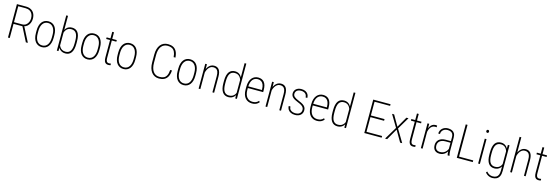

<svg xmlns="http://www.w3.org/2000/svg" viewBox="46 -2241 11367 3944"><g transform="rotate(15 5730.0 -269.0)"><path d="M86.9 -710.9H280.8Q340.8 -710.9 386 -687Q431.2 -663.1 456.3 -616.9Q481.4 -570.8 481.4 -503.9Q481.4 -453.1 463.1 -411.6Q444.8 -370.1 413.1 -343Q381.3 -315.9 341.3 -308.6L325.7 -301.3H106.9L106 -336.9H296.4Q345.7 -336.9 378.4 -361.1Q411.1 -385.3 427.7 -423.6Q444.3 -461.9 444.3 -503.9Q444.3 -557.6 424.8 -595.9Q405.3 -634.3 368.7 -655Q332 -675.8 280.8 -675.8H124.5V0H86.9ZM467.3 0 307.1 -314.9 348.1 -315.4 506.8 -6.8V0Z M617.7 -236.3V-292.5Q617.7 -351.1 630.9 -396.7Q644 -442.4 668.7 -473.9Q693.4 -505.4 728.3 -521.7Q763.2 -538.1 806.2 -538.1Q850.1 -538.1 884.8 -521.7Q919.4 -505.4 943.8 -473.9Q968.3 -442.4 981.4 -396.7Q994.6 -351.1 994.6 -292.5V-236.3Q994.6 -177.7 981.4 -131.8Q968.3 -85.9 943.8 -54.2Q919.4 -22.5 884.8 -5.9Q850.1 10.7 806.6 10.7Q763.2 10.7 728.5 -5.9Q693.8 -22.5 668.9 -54.2Q644 -85.9 630.9 -131.8Q617.7 -177.7 617.7 -236.3ZM654.8 -292.5V-236.3Q654.8 -190.4 664.3 -151.6Q673.8 -112.8 692.9 -84.5Q711.9 -56.2 740.5 -40.5Q769 -24.9 806.6 -24.9Q844.7 -24.9 873.3 -40.5Q901.9 -56.2 920.7 -84.5Q939.5 -112.8 948.7 -151.6Q958 -190.4 958 -236.3V-292.5Q958 -337.9 948.5 -376.2Q939 -414.6 919.7 -442.9Q900.4 -471.2 872.1 -487.1Q843.8 -502.9 806.2 -502.9Q769 -502.9 740.5 -487.1Q711.9 -471.2 692.9 -442.9Q673.8 -414.6 664.3 -376.2Q654.8 -337.9 654.8 -292.5Z M1126 -750H1163.1V-102.5L1160.6 0H1126ZM1477.5 -288.1V-240.2Q1477.5 -175.8 1466.3 -128.4Q1455.1 -81.1 1433.3 -50.3Q1411.6 -19.5 1380.4 -4.4Q1349.1 10.7 1309.1 10.7Q1270.5 10.7 1240.2 -1.7Q1210 -14.2 1188.5 -35.9Q1167 -57.6 1154.1 -86.4Q1141.1 -115.2 1135.7 -147.5V-367.2Q1142.6 -404.3 1156.2 -435.5Q1169.9 -466.8 1191.2 -489.7Q1212.4 -512.7 1241.5 -525.4Q1270.5 -538.1 1308.1 -538.1Q1348.1 -538.1 1379.6 -523.9Q1411.1 -509.8 1433.1 -480Q1455.1 -450.2 1466.3 -402.8Q1477.5 -355.5 1477.5 -288.1ZM1440.4 -240.2V-288.1Q1440.4 -342.8 1432.4 -383.1Q1424.3 -423.3 1407.5 -450Q1390.6 -476.6 1364.7 -489.7Q1338.9 -502.9 1302.7 -502.9Q1264.6 -502.9 1238 -489.3Q1211.4 -475.6 1194.3 -453.4Q1177.2 -431.2 1167.7 -406.2Q1158.2 -381.3 1153.8 -358.9V-150.9Q1160.6 -117.7 1179.2 -88.6Q1197.8 -59.6 1228.8 -42.2Q1259.8 -24.9 1304.2 -24.9Q1338.9 -24.9 1364.5 -38.1Q1390.1 -51.3 1407 -77.9Q1423.8 -104.5 1432.1 -145Q1440.4 -185.5 1440.4 -240.2Z M1589.4 -236.3V-292.5Q1589.4 -351.1 1602.5 -396.7Q1615.7 -442.4 1640.4 -473.9Q1665 -505.4 1700 -521.7Q1734.9 -538.1 1777.8 -538.1Q1821.8 -538.1 1856.4 -521.7Q1891.1 -505.4 1915.5 -473.9Q1939.9 -442.4 1953.1 -396.7Q1966.3 -351.1 1966.3 -292.5V-236.3Q1966.3 -177.7 1953.1 -131.8Q1939.9 -85.9 1915.5 -54.2Q1891.1 -22.5 1856.4 -5.9Q1821.8 10.7 1778.3 10.7Q1734.9 10.7 1700.2 -5.9Q1665.5 -22.5 1640.6 -54.2Q1615.7 -85.9 1602.5 -131.8Q1589.4 -177.7 1589.4 -236.3ZM1626.5 -292.5V-236.3Q1626.5 -190.4 1636 -151.6Q1645.5 -112.8 1664.6 -84.5Q1683.6 -56.2 1712.2 -40.5Q1740.7 -24.9 1778.3 -24.9Q1816.4 -24.9 1845 -40.5Q1873.5 -56.2 1892.3 -84.5Q1911.1 -112.8 1920.4 -151.6Q1929.7 -190.4 1929.7 -236.3V-292.5Q1929.7 -337.9 1920.2 -376.2Q1910.6 -414.6 1891.4 -442.9Q1872.1 -471.2 1843.8 -487.1Q1815.4 -502.9 1777.8 -502.9Q1740.7 -502.9 1712.2 -487.1Q1683.6 -471.2 1664.6 -442.9Q1645.5 -414.6 1636 -376.2Q1626.5 -337.9 1626.5 -292.5Z M2259.3 -528.3V-493.7H2043.5V-528.3ZM2125.5 -668H2163.1V-127.4Q2163.1 -84.5 2171.6 -62.7Q2180.2 -41 2194.3 -33.4Q2208.5 -25.9 2224.6 -25.9Q2237.3 -25.9 2247.1 -27.3Q2256.8 -28.8 2267.1 -30.8L2270 3.4Q2261.2 6.8 2246.6 8.3Q2231.9 9.8 2219.7 9.8Q2191.9 9.8 2170.7 -2.4Q2149.4 -14.6 2137.5 -44.7Q2125.5 -74.7 2125.5 -127.4Z M2355 -236.3V-292.5Q2355 -351.1 2368.2 -396.7Q2381.3 -442.4 2406 -473.9Q2430.7 -505.4 2465.6 -521.7Q2500.5 -538.1 2543.5 -538.1Q2587.4 -538.1 2622.1 -521.7Q2656.7 -505.4 2681.2 -473.9Q2705.6 -442.4 2718.8 -396.7Q2731.9 -351.1 2731.9 -292.5V-236.3Q2731.9 -177.7 2718.8 -131.8Q2705.6 -85.9 2681.2 -54.2Q2656.7 -22.5 2622.1 -5.9Q2587.4 10.7 2543.9 10.7Q2500.5 10.7 2465.8 -5.9Q2431.2 -22.5 2406.2 -54.2Q2381.3 -85.9 2368.2 -131.8Q2355 -177.7 2355 -236.3ZM2392.1 -292.5V-236.3Q2392.1 -190.4 2401.6 -151.6Q2411.1 -112.8 2430.2 -84.5Q2449.2 -56.2 2477.8 -40.5Q2506.3 -24.9 2543.9 -24.9Q2582 -24.9 2610.6 -40.5Q2639.2 -56.2 2658 -84.5Q2676.8 -112.8 2686 -151.6Q2695.3 -190.4 2695.3 -236.3V-292.5Q2695.3 -337.9 2685.8 -376.2Q2676.3 -414.6 2657 -442.9Q2637.7 -471.2 2609.4 -487.1Q2581.1 -502.9 2543.5 -502.9Q2506.3 -502.9 2477.8 -487.1Q2449.2 -471.2 2430.2 -442.9Q2411.1 -414.6 2401.6 -376.2Q2392.1 -337.9 2392.1 -292.5Z M3478.5 -218.8H3516.6Q3510.7 -135.3 3482.9 -85Q3455.1 -34.7 3408.4 -12Q3361.8 10.7 3298.3 10.7Q3248 10.7 3207.8 -8.8Q3167.5 -28.3 3138.9 -65.4Q3110.4 -102.5 3095.2 -156Q3080.1 -209.5 3080.1 -277.3V-441.4Q3080.1 -507.3 3095.2 -559.3Q3110.4 -611.3 3139.2 -647.2Q3168 -683.1 3208.7 -701.9Q3249.5 -720.7 3300.8 -720.7Q3362.8 -720.7 3409.2 -698.2Q3455.6 -675.8 3483.2 -625.7Q3510.7 -575.7 3516.6 -492.2H3478.5Q3473.1 -563.5 3451.7 -605.7Q3430.2 -647.9 3392.6 -666.7Q3355 -685.5 3300.8 -685.5Q3257.8 -685.5 3224.1 -669.4Q3190.4 -653.3 3166.7 -622.3Q3143.1 -591.3 3130.6 -546.1Q3118.2 -501 3118.2 -442.4V-277.3Q3118.2 -217.8 3130.4 -170.9Q3142.6 -124 3165.8 -91.3Q3189 -58.6 3222.4 -41.7Q3255.9 -24.9 3298.3 -24.9Q3353 -24.9 3390.9 -42Q3428.7 -59.1 3450.9 -101.3Q3473.1 -143.6 3478.5 -218.8Z M3631.8 -236.3V-292.5Q3631.8 -351.1 3645 -396.7Q3658.2 -442.4 3682.9 -473.9Q3707.5 -505.4 3742.4 -521.7Q3777.3 -538.1 3820.3 -538.1Q3864.3 -538.1 3898.9 -521.7Q3933.6 -505.4 3958 -473.9Q3982.4 -442.4 3995.6 -396.7Q4008.8 -351.1 4008.8 -292.5V-236.3Q4008.8 -177.7 3995.6 -131.8Q3982.4 -85.9 3958 -54.2Q3933.6 -22.5 3898.9 -5.9Q3864.3 10.7 3820.8 10.7Q3777.3 10.7 3742.7 -5.9Q3708 -22.5 3683.1 -54.2Q3658.2 -85.9 3645 -131.8Q3631.8 -177.7 3631.8 -236.3ZM3668.9 -292.5V-236.3Q3668.9 -190.4 3678.5 -151.6Q3688 -112.8 3707 -84.5Q3726.1 -56.2 3754.6 -40.5Q3783.2 -24.9 3820.8 -24.9Q3858.9 -24.9 3887.5 -40.5Q3916 -56.2 3934.8 -84.5Q3953.6 -112.8 3962.9 -151.6Q3972.2 -190.4 3972.2 -236.3V-292.5Q3972.2 -337.9 3962.6 -376.2Q3953.1 -414.6 3933.8 -442.9Q3914.6 -471.2 3886.2 -487.1Q3857.9 -502.9 3820.3 -502.9Q3783.2 -502.9 3754.6 -487.1Q3726.1 -471.2 3707 -442.9Q3688 -414.6 3678.5 -376.2Q3668.9 -337.9 3668.9 -292.5Z M4177.7 -415.5V0H4141.1V-528.3H4176.8ZM4170.4 -305.7 4152.8 -328.1Q4155.8 -370.1 4169.7 -407.7Q4183.6 -445.3 4206.8 -474.9Q4230 -504.4 4260.7 -521.2Q4291.5 -538.1 4329.1 -538.1Q4362.8 -538.1 4389.2 -527.1Q4415.5 -516.1 4433.6 -492.7Q4451.7 -469.2 4461.4 -432.1Q4471.2 -395 4471.2 -342.8V0H4434.6V-343.3Q4434.6 -405.8 4420.4 -440.4Q4406.2 -475.1 4380.9 -489Q4355.5 -502.9 4321.8 -502.9Q4283.2 -502.9 4255.1 -482.2Q4227.1 -461.4 4208.5 -429.7Q4189.9 -397.9 4180.7 -364.5Q4171.4 -331.1 4170.4 -305.7Z M4918.5 -102.5V-750H4955.1V0H4919.9ZM4603.5 -240.2V-288.1Q4603.5 -355.5 4615.2 -402.8Q4627 -450.2 4649.2 -480Q4671.4 -509.8 4703.1 -523.9Q4734.9 -538.1 4774.4 -538.1Q4812 -538.1 4841.1 -525.4Q4870.1 -512.7 4890.9 -489.7Q4911.6 -466.8 4925.3 -435.5Q4939 -404.3 4945.8 -367.2V-147.5Q4940.4 -115.2 4927.2 -86.4Q4914.1 -57.6 4892.8 -35.9Q4871.6 -14.2 4841.8 -1.7Q4812 10.7 4773.4 10.7Q4734.4 10.7 4702.6 -4.4Q4670.9 -19.5 4648.9 -50.3Q4627 -81.1 4615.2 -128.4Q4603.5 -175.8 4603.5 -240.2ZM4641.6 -288.1V-240.2Q4641.6 -185.5 4649.7 -145Q4657.7 -104.5 4674.6 -77.9Q4691.4 -51.3 4717.3 -38.1Q4743.2 -24.9 4777.8 -24.9Q4822.8 -24.9 4853.5 -42.2Q4884.3 -59.6 4902.8 -88.1Q4921.4 -116.7 4928.7 -150.9V-358.9Q4924.3 -381.3 4914.8 -406.2Q4905.3 -431.2 4888.2 -453.4Q4871.1 -475.6 4844.2 -489.3Q4817.4 -502.9 4778.8 -502.9Q4743.7 -502.9 4717.5 -489.7Q4691.4 -476.6 4674.6 -450.2Q4657.7 -423.8 4649.7 -383.5Q4641.6 -343.3 4641.6 -288.1Z M5276.4 10.7Q5233.9 10.7 5197.8 -4.2Q5161.6 -19 5134.8 -49.3Q5107.9 -79.6 5093 -125.2Q5078.1 -170.9 5078.1 -232.4V-292.5Q5078.1 -355.5 5093.3 -401.9Q5108.4 -448.2 5134.8 -478.5Q5161.1 -508.8 5195.3 -523.4Q5229.5 -538.1 5267.6 -538.1Q5307.6 -538.1 5339.6 -525.1Q5371.6 -512.2 5394.3 -485.4Q5417 -458.5 5429 -416.3Q5440.9 -374 5440.9 -315.4V-273.9H5101.1V-309.1H5404.3V-323.2Q5403.8 -381.8 5387.7 -421.9Q5371.6 -461.9 5341.1 -482.4Q5310.5 -502.9 5267.6 -502.9Q5233.4 -502.9 5205.6 -490Q5177.7 -477.1 5157.2 -450.9Q5136.7 -424.8 5125.7 -385Q5114.7 -345.2 5114.7 -292.5V-232.4Q5114.7 -180.7 5126.7 -141.6Q5138.7 -102.5 5160.6 -76.7Q5182.6 -50.8 5212.6 -37.8Q5242.7 -24.9 5277.8 -24.9Q5316.9 -24.9 5349.1 -37.1Q5381.3 -49.3 5407.2 -79.6L5426.8 -56.2Q5412.6 -37.6 5391.6 -22.2Q5370.6 -6.8 5342.3 2Q5314 10.7 5276.4 10.7Z M5600.1 -415.5V0H5563.5V-528.3H5599.1ZM5592.8 -305.7 5575.2 -328.1Q5578.1 -370.1 5592 -407.7Q5606 -445.3 5629.2 -474.9Q5652.3 -504.4 5683.1 -521.2Q5713.9 -538.1 5751.5 -538.1Q5785.2 -538.1 5811.5 -527.1Q5837.9 -516.1 5856 -492.7Q5874 -469.2 5883.8 -432.1Q5893.6 -395 5893.6 -342.8V0H5856.9V-343.3Q5856.9 -405.8 5842.8 -440.4Q5828.6 -475.1 5803.2 -489Q5777.8 -502.9 5744.1 -502.9Q5705.6 -502.9 5677.5 -482.2Q5649.4 -461.4 5630.9 -429.7Q5612.3 -397.9 5603 -364.5Q5593.8 -331.1 5592.8 -305.7Z M6316.4 -129.4Q6316.4 -154.3 6305.2 -175.5Q6293.9 -196.8 6266.1 -216.6Q6238.3 -236.3 6187.5 -256.3Q6149.4 -271.5 6120.4 -286.9Q6091.3 -302.2 6071.5 -319.8Q6051.8 -337.4 6042 -358.4Q6032.2 -379.4 6032.2 -405.8Q6032.2 -434.1 6042.7 -458.3Q6053.2 -482.4 6073.2 -500.2Q6093.3 -518.1 6121.6 -528.1Q6149.9 -538.1 6185.5 -538.1Q6236.3 -538.1 6272.5 -520.5Q6308.6 -502.9 6328.4 -470.7Q6348.1 -438.5 6348.1 -393.6H6311Q6311 -427.2 6296.4 -451.7Q6281.7 -476.1 6253.9 -489.5Q6226.1 -502.9 6185.5 -502.9Q6144 -502.9 6118.2 -488.8Q6092.3 -474.6 6080.3 -452.9Q6068.4 -431.2 6068.4 -407.2Q6068.4 -389.6 6074.7 -374.5Q6081.1 -359.4 6095.7 -345.7Q6110.4 -332 6135.7 -318.1Q6161.1 -304.2 6199.2 -288.6Q6252 -268.1 6286.1 -246.1Q6320.3 -224.1 6336.7 -196.5Q6353 -168.9 6353 -130.9Q6353 -99.1 6341.8 -73.2Q6330.6 -47.4 6309.6 -28.8Q6288.6 -10.3 6258.8 -0.2Q6229 9.8 6192.4 9.8Q6137.2 9.8 6098.6 -9.8Q6060.1 -29.3 6040.5 -62.3Q6021 -95.2 6021 -134.8H6057.6Q6059.6 -90.8 6080.6 -67.1Q6101.6 -43.5 6131.8 -34.4Q6162.1 -25.4 6192.4 -25.4Q6231.9 -25.4 6259.8 -38.8Q6287.6 -52.2 6302 -75.9Q6316.4 -99.6 6316.4 -129.4Z M6657.2 10.7Q6614.7 10.7 6578.6 -4.2Q6542.5 -19 6515.6 -49.3Q6488.8 -79.6 6473.9 -125.2Q6459 -170.9 6459 -232.4V-292.5Q6459 -355.5 6474.1 -401.9Q6489.3 -448.2 6515.6 -478.5Q6542 -508.8 6576.2 -523.4Q6610.4 -538.1 6648.4 -538.1Q6688.5 -538.1 6720.5 -525.1Q6752.4 -512.2 6775.1 -485.4Q6797.9 -458.5 6809.8 -416.3Q6821.8 -374 6821.8 -315.4V-273.9H6481.9V-309.1H6785.2V-323.2Q6784.7 -381.8 6768.6 -421.9Q6752.4 -461.9 6721.9 -482.4Q6691.4 -502.9 6648.4 -502.9Q6614.3 -502.9 6586.4 -490Q6558.6 -477.1 6538.1 -450.9Q6517.6 -424.8 6506.6 -385Q6495.6 -345.2 6495.6 -292.5V-232.4Q6495.6 -180.7 6507.6 -141.6Q6519.5 -102.5 6541.5 -76.7Q6563.5 -50.8 6593.5 -37.8Q6623.5 -24.9 6658.7 -24.9Q6697.8 -24.9 6730 -37.1Q6762.2 -49.3 6788.1 -79.6L6807.6 -56.2Q6793.5 -37.6 6772.5 -22.2Q6751.5 -6.8 6723.1 2Q6694.8 10.7 6657.2 10.7Z M7238.8 -102.5V-750H7275.4V0H7240.2ZM6923.8 -240.2V-288.1Q6923.8 -355.5 6935.5 -402.8Q6947.3 -450.2 6969.5 -480Q6991.7 -509.8 7023.4 -523.9Q7055.2 -538.1 7094.7 -538.1Q7132.3 -538.1 7161.4 -525.4Q7190.4 -512.7 7211.2 -489.7Q7231.9 -466.8 7245.6 -435.5Q7259.3 -404.3 7266.1 -367.2V-147.5Q7260.7 -115.2 7247.6 -86.4Q7234.4 -57.6 7213.1 -35.9Q7191.9 -14.2 7162.1 -1.7Q7132.3 10.7 7093.8 10.7Q7054.7 10.7 7022.9 -4.4Q6991.2 -19.5 6969.2 -50.3Q6947.3 -81.1 6935.5 -128.4Q6923.8 -175.8 6923.8 -240.2ZM6961.9 -288.1V-240.2Q6961.9 -185.5 6970 -145Q6978 -104.5 6994.9 -77.9Q7011.7 -51.3 7037.6 -38.1Q7063.5 -24.9 7098.1 -24.9Q7143.1 -24.9 7173.8 -42.2Q7204.6 -59.6 7223.1 -88.1Q7241.7 -116.7 7249 -150.9V-358.9Q7244.6 -381.3 7235.1 -406.2Q7225.6 -431.2 7208.5 -453.4Q7191.4 -475.6 7164.6 -489.3Q7137.7 -502.9 7099.1 -502.9Q7064 -502.9 7037.8 -489.7Q7011.7 -476.6 6994.9 -450.2Q6978 -423.8 6970 -383.5Q6961.9 -343.3 6961.9 -288.1Z M8033.7 -35.6V0H7687V-35.6ZM7701.7 -710.9V0H7664.6V-710.9ZM7992.2 -383.8V-348.1H7687V-383.8ZM8032.7 -710.9V-675.8H7687V-710.9Z M8157.7 -528.3 8288.6 -301.3 8418.9 -528.3H8463.4L8309.6 -270L8471.2 0H8426.8L8288.1 -239.3L8150.4 0H8106L8267.6 -270L8113.3 -528.3Z M8739.7 -528.3V-493.7H8523.9V-528.3ZM8606 -668H8643.6V-127.4Q8643.6 -84.5 8652.1 -62.7Q8660.6 -41 8674.8 -33.4Q8689 -25.9 8705.1 -25.9Q8717.8 -25.9 8727.5 -27.3Q8737.3 -28.8 8747.6 -30.8L8750.5 3.4Q8741.7 6.8 8727.1 8.3Q8712.4 9.8 8700.2 9.8Q8672.4 9.8 8651.1 -2.4Q8629.9 -14.6 8617.9 -44.7Q8606 -74.7 8606 -127.4Z M8904.3 -438V0H8867.7V-528.3H8903.8ZM9071.3 -533.2 9068.8 -498Q9062 -499.5 9054.4 -500.2Q9046.9 -501 9037.6 -501Q9003.4 -501 8977.5 -484.6Q8951.7 -468.3 8934.1 -439Q8916.5 -409.7 8907.5 -371.6Q8898.4 -333.5 8897.9 -290L8881.3 -286.1Q8881.3 -339.8 8890.9 -385.7Q8900.4 -431.6 8920.2 -466.1Q8939.9 -500.5 8969.5 -519.3Q8999 -538.1 9039.6 -538.1Q9048.8 -538.1 9057.4 -536.9Q9065.9 -535.6 9071.3 -533.2Z M9426.8 -97.7V-384.8Q9426.8 -426.3 9412.1 -452.4Q9397.5 -478.5 9369.6 -490.7Q9341.8 -502.9 9301.3 -502.9Q9264.2 -502.9 9234.6 -488Q9205.1 -473.1 9188 -446Q9170.9 -418.9 9170.9 -382.8L9134.8 -383.8Q9134.8 -415.5 9147 -443.6Q9159.2 -471.7 9181.4 -492.7Q9203.6 -513.7 9234.6 -525.9Q9265.6 -538.1 9302.7 -538.1Q9349.6 -538.1 9385.7 -522.9Q9421.9 -507.8 9442.4 -473.9Q9462.9 -439.9 9462.9 -383.8V-107.9Q9462.9 -79.6 9466.3 -51Q9469.7 -22.5 9475.6 -5.4V0H9436Q9431.2 -18.1 9429 -45.4Q9426.8 -72.8 9426.8 -97.7ZM9437 -299.8 9438 -266.1H9324.7Q9282.2 -266.1 9251.2 -256.6Q9220.2 -247.1 9200 -229.7Q9179.7 -212.4 9169.7 -188.7Q9159.7 -165 9159.7 -136.2Q9159.7 -98.6 9172.9 -74.2Q9186 -49.8 9210.2 -37.8Q9234.4 -25.9 9266.6 -25.9Q9310.5 -25.9 9344.5 -42.7Q9378.4 -59.6 9401.1 -89.1Q9423.8 -118.7 9434.1 -156.2L9446.3 -128.9Q9439.9 -105 9425.3 -80.3Q9410.6 -55.7 9387.9 -35.2Q9365.2 -14.6 9334.5 -2Q9303.7 10.7 9264.2 10.7Q9221.7 10.7 9189.9 -5.6Q9158.2 -22 9140.9 -54.7Q9123.5 -87.4 9123.5 -135.7Q9123.5 -171.9 9136 -201.7Q9148.4 -231.4 9173.1 -253.7Q9197.8 -275.9 9234.6 -287.8Q9271.5 -299.8 9319.8 -299.8Z M9971.7 -35.6V0H9655.3V-35.6ZM9669.9 -710.9V0H9631.8V-710.9Z M10122.6 -528.3V0H10085.4V-528.3ZM10074.7 -689Q10074.7 -702.6 10083 -711.7Q10091.3 -720.7 10104 -720.7Q10117.2 -720.7 10125 -711.7Q10132.8 -702.6 10132.8 -689Q10132.8 -675.8 10125 -666.7Q10117.2 -657.7 10104 -657.7Q10091.3 -657.7 10083 -666.7Q10074.7 -675.8 10074.7 -689Z M10576.7 -528.3H10611.8V18.1Q10611.8 85.9 10591.6 128.7Q10571.3 171.4 10533.2 191.7Q10495.1 211.9 10441.4 211.9Q10411.6 211.9 10382.8 202.4Q10354 192.9 10329.8 175.3Q10305.7 157.7 10288.6 134.3L10308.6 109.9Q10335.4 142.6 10368.2 159.9Q10400.9 177.2 10439 177.2Q10484.4 177.2 10514.6 161.4Q10544.9 145.5 10560.1 110.6Q10575.2 75.7 10575.2 18.6V-412.1ZM10260.7 -240.2V-288.1Q10260.7 -355.5 10272.2 -402.8Q10283.7 -450.2 10305.9 -480Q10328.1 -509.8 10359.9 -523.9Q10391.6 -538.1 10431.2 -538.1Q10468.8 -538.1 10497.8 -525.4Q10526.9 -512.7 10547.9 -489.7Q10568.8 -466.8 10582.3 -435.5Q10595.7 -404.3 10602.5 -367.2V-147.5Q10597.7 -115.2 10584.5 -86.4Q10571.3 -57.6 10550 -35.9Q10528.8 -14.2 10498.8 -1.7Q10468.8 10.7 10430.2 10.7Q10390.6 10.7 10359.1 -4.4Q10327.6 -19.5 10305.7 -50.3Q10283.7 -81.1 10272.2 -128.4Q10260.7 -175.8 10260.7 -240.2ZM10297.9 -288.1V-240.2Q10297.9 -185.5 10306.2 -145Q10314.5 -104.5 10331.5 -77.9Q10348.6 -51.3 10374.5 -38.1Q10400.4 -24.9 10435.5 -24.9Q10480 -24.9 10510.5 -42.2Q10541 -59.6 10559.1 -88.1Q10577.1 -116.7 10585 -150.9V-358.9Q10580.1 -381.3 10570.6 -406.2Q10561 -431.2 10544.2 -453.4Q10527.3 -475.6 10501 -489.3Q10474.6 -502.9 10436 -502.9Q10400.9 -502.9 10374.8 -489.7Q10348.6 -476.6 10331.5 -450.2Q10314.5 -423.8 10306.2 -383.5Q10297.9 -343.3 10297.9 -288.1Z M10803.2 -750V0H10766.6V-750ZM10795.9 -305.7 10778.3 -328.1Q10781.2 -370.1 10795.2 -407.7Q10809.1 -445.3 10832.3 -474.9Q10855.5 -504.4 10886.2 -521.2Q10917 -538.1 10954.6 -538.1Q10988.3 -538.1 11014.6 -527.1Q11041 -516.1 11059.1 -492.7Q11077.1 -469.2 11086.9 -432.1Q11096.7 -395 11096.7 -342.8V0H11060.1V-343.3Q11060.1 -405.8 11045.9 -440.4Q11031.7 -475.1 11006.3 -489Q10981 -502.9 10947.3 -502.9Q10908.7 -502.9 10880.6 -482.2Q10852.5 -461.4 10834 -429.7Q10815.4 -397.9 10806.2 -364.5Q10796.9 -331.1 10795.9 -305.7Z M11409.2 -528.3V-493.7H11193.4V-528.3ZM11275.4 -668H11313V-127.4Q11313 -84.5 11321.5 -62.7Q11330.1 -41 11344.2 -33.4Q11358.4 -25.9 11374.5 -25.9Q11387.2 -25.9 11397 -27.3Q11406.7 -28.8 11417 -30.8L11419.9 3.4Q11411.1 6.8 11396.5 8.3Q11381.8 9.8 11369.6 9.8Q11341.8 9.8 11320.6 -2.4Q11299.3 -14.6 11287.4 -44.7Q11275.4 -74.7 11275.4 -127.4Z"/></g></svg>

Font: Roboto Condensed ExtraLight
Style: Regular
Weight: 250
Designer: Christian Robertson
Foundry: Google
Version: Version 3.008; 2023